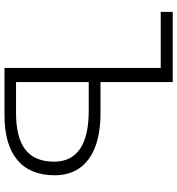

<svg xmlns="http://www.w3.org/2000/svg" viewBox="12 -780 769 832"><g transform="rotate(90 396.0 -364.5)"><path d="M275 0H481C644 0 740 -71 740 -217C740 -354 631 -416 473 -416H336V-729H32V-677H275ZM336 -50V-365H461C603 -365 681 -317 681 -215C681 -100 609 -50 469 -50Z"/></g></svg>

Font: GenYoGothic2 TW L
Style: Regular
Weight: 300
Version: Version 2.100;PS 2.1;hotconv 16.6.51;makeotf.lib2.5.65220 DE